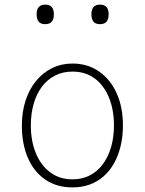

<svg xmlns="http://www.w3.org/2000/svg" viewBox="-20 -795 629 834"><path d="M295 19Q226 19 176.5 -15Q127 -49 101 -109.5Q75 -170 75 -250Q75 -310 91.5 -359.5Q108 -409 137.5 -444.5Q167 -480 207 -499.5Q247 -519 295 -519Q360 -519 409.5 -485Q459 -451 486.5 -390.5Q514 -330 514 -250Q514 -202 504 -160.5Q494 -119 475.5 -86Q457 -53 430.5 -29.5Q404 -6 370 6.5Q336 19 295 19ZM295 -16Q337 -16 370 -33Q403 -50 426.5 -81.5Q450 -113 462.5 -156Q475 -199 475 -250Q475 -319 453 -372Q431 -425 391 -454.5Q351 -484 295 -484Q253 -484 219.5 -467Q186 -450 162.5 -419Q139 -388 126.5 -345Q114 -302 114 -250Q114 -182 136 -129Q158 -76 198.5 -46Q239 -16 295 -16ZM176 -690Q157 -690 148 -701Q139 -712 139 -733Q139 -754 148.5 -764.5Q158 -775 176 -775Q195 -775 204.5 -764.5Q214 -754 214 -733Q214 -711 204.5 -700.5Q195 -690 176 -690ZM414 -690Q395 -690 386 -701Q377 -712 377 -733Q377 -754 386.5 -764.5Q396 -775 414 -775Q433 -775 442.5 -764.5Q452 -754 452 -733Q452 -711 442.5 -700.5Q433 -690 414 -690Z"/></svg>

Font: Playwrite BR Thin
Style: Regular
Weight: 250
Version: Version 1.003